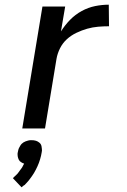

<svg xmlns="http://www.w3.org/2000/svg" viewBox="-20 -548 540 819"><path d="M75 0 161 -520H258L240 -414Q257 -441 279 -463.5Q301 -486 328.5 -501Q356 -516 385.5 -522Q415 -528 444 -528L445 -436Q422 -436 398.5 -434Q375 -432 352 -425.5Q329 -419 306 -408Q283 -397 265 -380.5Q247 -364 236 -342Q225 -320 221 -297L172 0ZM72 251 35 212Q39 208 42.5 204.5Q46 201 50.5 197Q55 193 58 188.5Q61 184 64.5 179.5Q68 175 72 169.5Q76 164 77 161L78 159L83 150Q79 149 76.5 147.5Q74 146 70.5 144Q67 142 64.5 139.5Q62 137 60.5 134Q59 131 58 128Q57 125 56 121.5Q55 118 55 113Q55 108 55 106L56 101Q57 97 58 92Q59 87 61.5 82.5Q64 78 66.5 73.5Q69 69 72.5 65.5Q76 62 80 59.5Q84 57 89 55Q94 53 100 51.5Q106 50 108 50H115Q119 50 124 50.5Q129 51 133.5 52.5Q138 54 141.5 56Q145 58 148.5 61Q152 64 154 67.5Q156 71 157 75.5Q158 80 158.5 86Q159 92 159 94L158 101Q157 109 155 116.5Q153 124 151 131.5Q149 139 146 146.5Q143 154 140 161Q137 168 133 175.5Q129 183 125 190Q121 197 116.5 203Q112 209 107 216Q102 223 94.5 231Q87 239 85 241L80 244Z"/></svg>

Font: Iosevka Aile Medium Oblique
Style: Regular
Weight: 500
Italic angle: -9°
Designer: Belleve Invis
Foundry: Belleve Invis
Version: Version 31.1.0; ttfautohint (v1.8.4)